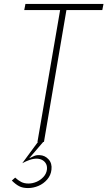

<svg xmlns="http://www.w3.org/2000/svg" viewBox="-20 -720 545 974"><path d="M174 -2 93 108Q111 98 131 91Q151 84 170 85Q185 86 196.5 93Q208 100 214 112Q220 124 218 141Q215 162 200 178Q185 194 165 202.5Q145 211 124 211Q103 211 87.5 203Q72 195 57 181L40 196Q59 215 77 224.5Q95 234 122 234Q149 234 175 223Q201 212 219.5 190.5Q238 169 241 141Q245 109 226.5 88.5Q208 68 181 67Q166 66 154 71Q142 76 128 83L201 -2ZM103 -669H285L170 0H203L317 -669H499L505 -700H109Z"/></svg>

Font: Jost ExtraLight
Style: Italic
Weight: 250
Italic angle: -5°
Version: Version 3.710